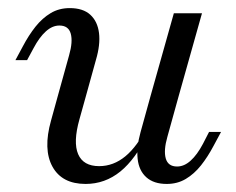

<svg xmlns="http://www.w3.org/2000/svg" viewBox="-20 -446 590 479"><path d="M194.4 -206.5 178.2 -148.4Q162.1 -91.1 175 -61.3Q187.9 -31.5 227.4 -31.5Q262.9 -31.5 292.7 -56Q322.6 -80.6 349.2 -133.1V-112.9Q318.5 -49.2 280.2 -18.1Q241.9 12.9 193.5 12.9Q134.7 12.9 110.9 -30.2Q87.1 -73.4 107.3 -145.2L124.2 -206.5ZM124.2 -206.5 152.4 -308.1Q162.1 -341.9 156.5 -362.1Q150.8 -382.3 128.2 -382.3Q110.5 -382.3 94.4 -367.7Q78.2 -353.2 63.7 -325.8L47.6 -296H18.5L37.1 -330.6Q51.6 -358.1 68.5 -379.4Q85.5 -400.8 106.5 -413.3Q127.4 -425.8 154 -425.8Q187.1 -425.8 205.2 -409.3Q223.4 -392.7 227 -363.7Q230.6 -334.7 219.4 -296.8L194.4 -206.5ZM355.6 -206.5 413.7 -412.9H483.9L425.8 -206.5ZM397.6 -104.8Q387.9 -71 393.5 -50.8Q399.2 -30.6 421.8 -30.6Q439.5 -30.6 455.6 -45.2Q471.8 -59.7 486.3 -87.1L501.6 -116.9H531.5L512.9 -82.3Q498.4 -54.8 481.5 -33.5Q464.5 -12.1 443.5 0.4Q422.6 12.9 396 12.9Q363.7 12.9 345.2 -3.6Q326.6 -20.2 323.4 -49.6Q320.2 -79 330.6 -116.1L355.6 -206.5H425.8Z"/></svg>

Font: Playfair 5pt SemiExpanded Light Light
Style: Italic
Weight: 300
Italic angle: -15.6°
Version: Version 2.203